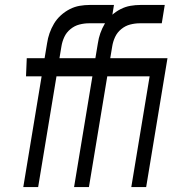

<svg xmlns="http://www.w3.org/2000/svg" viewBox="-20 -755 790 775"><path d="M74 0 148 -447H85L88 -520H160L170 -580Q173 -601 180 -621Q187 -641 198 -659.5Q209 -678 225.5 -693Q242 -708 261.5 -718Q281 -728 301.5 -731.5Q322 -735 342 -735H440L428 -661H339Q320 -661 300.5 -656Q281 -651 264.5 -637.5Q248 -624 239.5 -605.5Q231 -587 228 -568L220 -520H358L355 -447H208L134 0ZM279 0 353 -447H290L293 -520H365L375 -580Q378 -601 385 -621Q392 -641 403 -659.5Q414 -678 430.5 -693Q447 -708 466.5 -718Q486 -728 506.5 -731.5Q527 -735 547 -735H645L633 -661H544Q525 -661 505.5 -656Q486 -651 469.5 -637.5Q453 -624 444.5 -605.5Q436 -587 433 -568L425 -520H563L560 -447H413L339 0ZM510 0 584 -447H503L507 -520H656L570 0Z"/></svg>

Font: Iosevka Aile
Style: Italic
Weight: 400
Italic angle: -9°
Designer: Belleve Invis
Foundry: Belleve Invis
Version: Version 28.0.1; ttfautohint (v1.8.4)